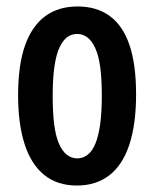

<svg xmlns="http://www.w3.org/2000/svg" viewBox="-20 -561 478 594"><path d="M218 13Q157 13 116.5 -20Q76 -53 56 -115.5Q36 -178 36 -266Q36 -360 57.5 -420.5Q79 -481 120 -511Q161 -541 220 -541Q279 -541 319.5 -511.5Q360 -482 380.5 -422Q401 -362 401 -269Q401 -176 380 -113Q359 -50 318 -18.5Q277 13 218 13ZM219 -71Q237 -71 251.5 -82.5Q266 -94 275.5 -117.5Q285 -141 290 -177.5Q295 -214 295 -265Q295 -317 290 -353.5Q285 -390 274.5 -412.5Q264 -435 250 -445.5Q236 -456 219 -456Q202 -456 188.5 -446.5Q175 -437 164.5 -415Q154 -393 148.5 -356Q143 -319 143 -264Q143 -214 147.5 -177.5Q152 -141 162 -117.5Q172 -94 186.5 -82.5Q201 -71 219 -71Z"/></svg>

Font: Bricolage Grotesque Condensed Medium
Style: Regular
Weight: 500
Width: 3
Designer: Mathieu Triay
Foundry: Atelier Triay
Version: Version 1.000;gftools[0.9.30]